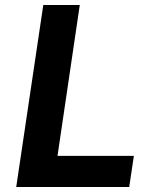

<svg xmlns="http://www.w3.org/2000/svg" viewBox="-20 -743 608 763"><path d="M44.5 0 152 -723H297L208.5 -123.5H512L493.5 0Z"/></svg>

Font: Public Sans
Style: Bold Italic
Weight: 700
Italic angle: -8°
Designer: The Public Sans project authors (U.S. Web Design System). Libre Franklin designed by Pablo Impallari and Rodrigo Fuenzal
Version: Version 1.008; ttfautohint (v1.8.1) -l 8 -r 50 -G 200 -x 14 